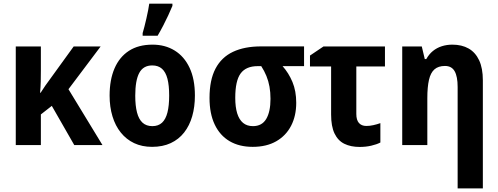

<svg xmlns="http://www.w3.org/2000/svg" viewBox="-20 -804 2761 1064"><path d="M537.6 -546.4 359.4 -309.6 547.9 0H391.6L267.1 -217.3L206.5 -169.9V0H67.4V-546.4H206.5V-416Q206.5 -383.3 205.8 -352.1Q205.1 -320.8 202.1 -290H205.1Q218.3 -310.5 231.4 -329.8Q244.6 -349.1 257.8 -366.2L388.2 -546.4Z M1060.1 -274.4Q1060.1 -211.9 1045.2 -159.9Q1030.3 -107.9 1000.5 -69.8Q970.7 -31.7 926.3 -11Q881.8 9.8 822.8 9.8Q767.1 9.8 723.6 -10.7Q680.2 -31.2 649.7 -69.1Q619.1 -106.9 603.3 -159.2Q587.4 -211.4 587.4 -274.4Q587.4 -361.3 614.5 -424.6Q641.6 -487.8 694.3 -522.2Q747.1 -556.6 825.2 -556.6Q895 -556.6 948 -523.9Q1001 -491.2 1030.5 -428.5Q1060.1 -365.7 1060.1 -274.4ZM729.5 -273.4Q729.5 -218.3 739.3 -180.7Q749 -143.1 770 -124Q791 -105 824.2 -105Q857.4 -105 877.9 -124Q898.4 -143.1 908 -180.9Q917.5 -218.8 917.5 -274.4Q917.5 -330.6 908 -367.4Q898.4 -404.3 877.7 -422.9Q856.9 -441.4 823.7 -441.4Q773.9 -441.4 751.7 -399.9Q729.5 -358.4 729.5 -273.4ZM770.5 -606V-620.6Q774.9 -634.8 780.3 -656.2Q785.6 -677.7 791.3 -701.7Q796.9 -725.6 801 -747.3Q805.2 -769 807.1 -783.7H935.5V-771.5Q925.3 -746.6 912.4 -719Q899.4 -691.4 884.8 -662.8Q870.1 -634.3 853.5 -606Z M1621.6 -234.4Q1621.6 -162.1 1593.3 -107.2Q1564.9 -52.2 1511 -21.2Q1457 9.8 1380.4 9.8Q1305.7 9.8 1252.2 -21.7Q1198.7 -53.2 1169.9 -113.8Q1141.1 -174.3 1141.1 -261.2Q1141.1 -360.8 1174.3 -423.8Q1207.5 -486.8 1271.2 -516.8Q1335 -546.9 1427.2 -546.9H1665V-437.5H1545.9Q1579.6 -399.9 1600.6 -349.9Q1621.6 -299.8 1621.6 -234.4ZM1283.7 -261.7Q1283.7 -210.9 1294.4 -176Q1305.2 -141.1 1326.9 -123Q1348.6 -105 1381.8 -105Q1431.6 -105 1455.3 -144.8Q1479 -184.6 1479 -256.3Q1479 -292.5 1473.4 -323.7Q1467.8 -355 1456.3 -383.1Q1444.8 -411.1 1427.7 -437.5H1408.2Q1343.3 -437.5 1313.5 -397Q1283.7 -356.4 1283.7 -261.7Z M2113.3 -546.4V-435.5H1954.6V-172.4Q1954.6 -139.2 1969 -122.6Q1983.4 -106 2010.3 -106Q2029.3 -106 2048.8 -110.4Q2068.4 -114.7 2087.9 -121.6V-14.2Q2066.9 -3.4 2037.1 3.4Q2007.3 10.3 1973.1 10.3Q1923.8 10.3 1888.4 -7.1Q1853 -24.4 1834 -64Q1814.9 -103.5 1814.9 -169.4V-435.5H1697.8V-496.1L1772.5 -546.4Z M2486.8 -556.6Q2539.1 -556.6 2576.9 -535.2Q2614.7 -513.7 2635.3 -469.7Q2655.8 -425.8 2655.8 -358.9V240.2H2516.1V-321.8Q2516.1 -379.9 2499.5 -409.2Q2482.9 -438.5 2445.8 -438.5Q2409.2 -438.5 2387.7 -419.7Q2366.2 -400.9 2357.2 -361.3Q2348.1 -321.8 2348.1 -260.3V0H2209V-546.4H2317.4L2334 -476.6H2342.3Q2357.4 -503.9 2379.2 -521.5Q2400.9 -539.1 2428.5 -547.9Q2456.1 -556.6 2486.8 -556.6Z"/></svg>

Font: Open Sans SemiCondensed
Style: Bold
Weight: 700
Width: 4
Designer: Monotype Design Team
Foundry: Monotype Imaging Inc.
Version: Version 3.003